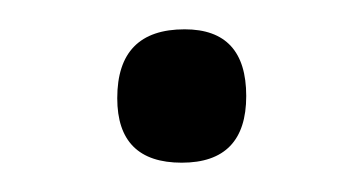

<svg xmlns="http://www.w3.org/2000/svg" viewBox="-20 -99 248 131"><path d="M60 -32Q60 -79 106 -79Q148 -79 148 -33.5Q148 12 104 12Q60 12 60 -32Z"/></svg>

Font: Ruluko
Style: Regular
Weight: 400
Designer: Ana Sanfelippo, Angelica Diaz, Meme Hernandez
Foundry: Ana Sanfelippo, Angelica Diaz y Meme Hernandez
Version: Version 1.001